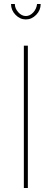

<svg xmlns="http://www.w3.org/2000/svg" viewBox="-20 -938 258 958"><path d="M99 0V-710H119V0ZM109 -858Q129 -858 145.5 -875.5Q162 -893 165 -918H183Q183 -887 160.5 -864Q138 -841 109 -841Q80 -841 57.5 -864Q35 -887 35 -918H54Q54 -896 71 -877Q88 -858 109 -858Z"/></svg>

Font: Raleway Thin Thin
Style: Regular
Weight: 250
Version: Version 4.026